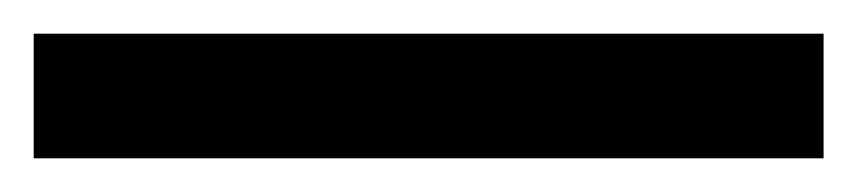

<svg xmlns="http://www.w3.org/2000/svg" viewBox="-23 -854 509 114"><path d="M466 -760H-3V-834H466Z"/></svg>

Font: Noto Sans Ethiopic Condensed Medium
Style: Regular
Weight: 500
Width: 3
Designer: Monotype Design Team
Foundry: Monotype Imaging Inc.
Version: Version 2.102; ttfautohint (v1.8.4.7-5d5b)